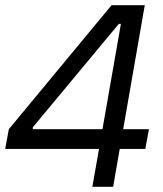

<svg xmlns="http://www.w3.org/2000/svg" viewBox="-20 -720 630 740"><path d="M336 0 446 -628H438L107 -230L106 -222H554L540 -146H0L14 -222L410 -700H538L416 0Z"/></svg>

Font: Fixel Italic Variable 20240409 Display Thin
Style: Italic
Weight: 100
Italic angle: -10°
Designer: AlfaBravo + MacPaw
Foundry: Kyrylo Tkachov, Marchela Mozhyna, Serhii Makarenko, Maria Weinstein, Zakhar Kryvoshyya
Version: Version 1.211;Glyphs 3.2 (3225)